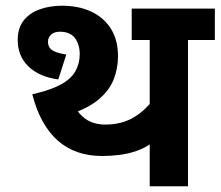

<svg xmlns="http://www.w3.org/2000/svg" viewBox="-20 -652 772 672"><path d="M504 -203 509 -150Q487 -134 458.5 -124Q430 -114 399.5 -110Q369 -106 338 -106Q242 -106 181 -161Q120 -216 93 -322Q155 -336 191.5 -355.5Q228 -375 243.5 -402Q259 -429 259 -462Q259 -497 242 -519Q225 -541 190 -541Q170 -541 159 -531Q148 -521 148 -506Q148 -494 153.5 -485.5Q159 -477 173 -471Q187 -465 212 -461L184 -374Q117 -383 79.5 -419.5Q42 -456 42 -512Q42 -554 63 -580.5Q84 -607 119.5 -619.5Q155 -632 197 -632Q254 -632 298 -612Q342 -592 367.5 -552.5Q393 -513 393 -455Q393 -413 378 -374.5Q363 -336 326 -304.5Q289 -273 222 -251L232 -297Q250 -257 278.5 -236.5Q307 -216 348 -216Q397 -216 434.5 -234Q472 -252 505 -289L504 -242V-512H441V-622H732V-512H638V0H504Z"/></svg>

Font: Noto Sans Devanagari
Style: Regular
Weight: 400
Designer: Jelle Bosma - Monotype Design Team
Foundry: Monotype Imaging Inc.
Version: Version 2.003